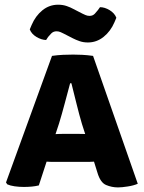

<svg xmlns="http://www.w3.org/2000/svg" viewBox="-20 -788 611 816"><path d="M211.5 -100Q203.5 -100 194.8 -100.2Q186 -100.5 178 -101L145 0Q131 3.5 114.8 5Q98.5 6.5 81 6.5Q61.5 6.5 42.2 3.8Q23 1 11 -4.5L5.5 -12.5L201 -550.5Q225 -554 248.2 -555Q271.5 -556 291 -556Q308.5 -556 329.2 -555Q350 -554 375.5 -550.5L565.5 -7Q548.5 0.5 523 4.5Q497.5 8.5 481.5 8.5Q455 8.5 430.8 -1.8Q406.5 -12 394 -54.5L379.5 -101Q371 -100.5 362.2 -100.2Q353.5 -100 345.5 -100ZM231 -263.5 216 -218Q224 -218.5 232.2 -218.8Q240.5 -219 248.5 -219H313.5Q321 -219 328 -218.8Q335 -218.5 342 -218.5L328.5 -260.5Q317 -299 305.2 -347Q293.5 -395 283.5 -434H278Q268 -396.5 255.2 -348.8Q242.5 -301 231 -263.5ZM250 -645.5Q246.5 -647.5 238 -651.2Q229.5 -655 220.5 -655Q206.5 -655 197.5 -645.5Q188.5 -636 184.5 -631L176 -618Q156 -618.5 135 -631Q114 -643.5 106.5 -663L114.5 -682Q131 -720.5 160.2 -744.2Q189.5 -768 227 -768Q247.5 -768 264.2 -762Q281 -756 290.5 -750.5L330.5 -730Q334.5 -728 343 -724.2Q351.5 -720.5 360.5 -720.5Q374.5 -720.5 383.2 -730Q392 -739.5 396 -745L405 -757.5Q425 -757.5 446 -744.8Q467 -732 474.5 -712.5L466.5 -693.5Q450 -655 420.2 -631.2Q390.5 -607.5 353.5 -607.5Q334.5 -607.5 318.5 -613Q302.5 -618.5 290 -625Z"/></svg>

Font: Signika Negative SC
Style: Bold
Weight: 700
Designer: Anna Giedryś
Foundry: Anna Giedryś
Version: Version 2.000; ttfautohint (v1.8.3) -l 8 -r 50 -G 200 -x 9 -